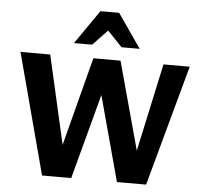

<svg xmlns="http://www.w3.org/2000/svg" viewBox="-60 -979 1103 1042"><g transform="rotate(5 492.0 -458.0)"><path d="M615 0 437 -658H577L746 -38H677L811 -658H954L774 0ZM207 0 32 -658H194L335 -38H268L429 -658H542L366 0ZM576 -731 472 -840 445 -916H547L675 -731ZM317 -731 445 -916H547L521 -841L416 -731Z"/></g></svg>

Font: Ysabeau Office ExtraBold
Style: Regular
Weight: 800
Designer: Christian Thalmann (Catharsis Fonts)
Version: Version 2.001;gftools[0.9.30]; featfreeze: tnum,lnum,ss02